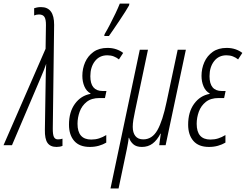

<svg xmlns="http://www.w3.org/2000/svg" viewBox="-70 -806 1366 1066"><path d="M244.1 9.8Q209.5 9.8 193.8 -12.5Q178.2 -34.7 179.2 -85.4L183.6 -362.3Q184.1 -388.2 184.6 -408Q185.1 -427.7 186.5 -451.7Q180.7 -434.6 173.8 -417Q167 -399.4 159.2 -381.8L-3.4 0H-50.3L183.1 -535.2L185.1 -666.5Q185.5 -698.2 176.8 -711.9Q168 -725.6 146.5 -725.6Q132.3 -725.6 119.6 -720.2V-760.3Q126 -762.7 135.5 -764.6Q145 -766.6 157.7 -766.6Q231 -766.6 230.5 -668L223.1 -93.3Q222.7 -59.6 229.2 -45.9Q235.8 -32.2 251.5 -32.2Q266.1 -32.2 276.9 -36.1V3.9Q262.7 9.8 244.1 9.8Z M428.7 9.8Q371.1 9.8 342 -23.7Q313 -57.1 313 -113.8Q313 -184.1 345.9 -229.5Q378.9 -274.9 432.1 -284.7L432.6 -287.1Q410.2 -299.3 398.7 -325.9Q387.2 -352.5 387.2 -384.8Q387.2 -425.3 402.8 -460.7Q418.5 -496.1 449.5 -518.1Q480.5 -540 526.9 -540Q553.2 -540 575.4 -532.5Q597.7 -524.9 613.8 -512.2L590.3 -476.1Q578.1 -486.3 561.8 -492.7Q545.4 -499 525.9 -499Q482.4 -499 457 -466.3Q431.6 -433.6 431.6 -382.8Q431.6 -300.8 499.5 -300.8H521L512.7 -261.7H482.4Q438 -261.7 411.1 -240.2Q384.3 -218.8 372.3 -185.8Q360.4 -152.8 360.4 -118.7Q360.4 -31.2 436.5 -31.2Q460 -31.2 480 -37.6Q500 -43.9 520 -56.2V-14.2Q502 -3.4 478.8 3.2Q455.6 9.8 428.7 9.8ZM508.8 -606 510.7 -616.2Q523.4 -637.2 539.8 -668.7Q556.2 -700.2 571.3 -731.9Q586.4 -763.7 595.2 -786.1H648.4L646.5 -775.9Q640.1 -764.2 625.5 -741Q610.8 -717.8 593 -691.2Q575.2 -664.6 559.3 -641.4Q543.5 -618.2 534.7 -606Z M543.5 240.2 706.1 -529.8H751.5L679.7 -189Q673.8 -162.6 670.4 -140.9Q667 -119.1 667 -101.6Q667 -69.3 681.6 -50.8Q696.3 -32.2 725.6 -32.2Q774.9 -32.2 804 -83.5Q833 -134.8 855 -240.7L916.5 -529.8H961.9L849.6 0H814L822.8 -64H820.8Q802.2 -27.8 777.3 -9Q752.4 9.8 717.8 9.8Q687 9.8 670.2 -5.1Q653.3 -20 646.5 -41H644.5Q643.1 -24.9 640.1 -9.5Q637.2 5.9 634.3 21.5L588.4 240.2Z M1090.3 9.8Q1032.7 9.8 1003.7 -23.7Q974.6 -57.1 974.6 -113.8Q974.6 -184.1 1007.6 -229.5Q1040.5 -274.9 1093.8 -284.7L1094.2 -287.1Q1071.8 -299.3 1060.3 -325.9Q1048.8 -352.5 1048.8 -384.8Q1048.8 -425.3 1064.5 -460.7Q1080.1 -496.1 1111.1 -518.1Q1142.1 -540 1188.5 -540Q1214.8 -540 1237.1 -532.5Q1259.3 -524.9 1275.4 -512.2L1252 -476.1Q1239.7 -486.3 1223.4 -492.7Q1207 -499 1187.5 -499Q1144 -499 1118.7 -466.3Q1093.3 -433.6 1093.3 -382.8Q1093.3 -300.8 1161.1 -300.8H1182.6L1174.3 -261.7H1144Q1099.6 -261.7 1072.8 -240.2Q1045.9 -218.8 1033.9 -185.8Q1022 -152.8 1022 -118.7Q1022 -31.2 1098.1 -31.2Q1121.6 -31.2 1141.6 -37.6Q1161.6 -43.9 1181.6 -56.2V-14.2Q1163.6 -3.4 1140.4 3.2Q1117.2 9.8 1090.3 9.8Z"/></svg>

Font: Open Sans Condensed Light
Style: Italic
Weight: 300
Width: 3
Italic angle: -12°
Designer: Monotype Design Team
Foundry: Monotype Imaging Inc.
Version: Version 3.000; ttfautohint (v1.8.4)